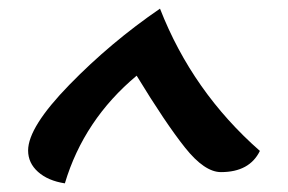

<svg xmlns="http://www.w3.org/2000/svg" viewBox="-20 -544 666 444"><path d="M130 -120Q91 -126 68 -146.5Q45 -167 45 -196Q45 -250 140.5 -348Q236 -446 350 -524Q425 -332 581 -195Q557 -146 491 -146Q453 -146 408 -202.5Q363 -259 296 -369Q174 -267 130 -120Z"/></svg>

Font: Salsa
Style: Regular
Weight: 400
Designer: John Vargas Beltrn
Foundry: John Vargas Beltran
Version: Version 1.002